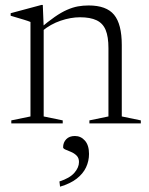

<svg xmlns="http://www.w3.org/2000/svg" viewBox="-20 -486 586 756"><path d="M152 -379.5V-27.5L227 -12V0H24.5V-12L100 -27.5V-399.5Q92 -403 74 -408.5Q56 -414 22 -424V-434L143 -466.5H148.5ZM332 -12 407 -27.5V-296.5Q407 -341.5 396 -368Q385 -394.5 360.2 -406.2Q335.5 -418 295 -418Q258.5 -418 218.8 -404.5Q179 -391 146.5 -364L135.5 -372.5Q169 -401 195.2 -419.2Q221.5 -437.5 243.8 -447.2Q266 -457 286.5 -460.8Q307 -464.5 329 -464.5Q399 -464.5 429.2 -427.8Q459.5 -391 459.5 -309V-27.5L534.5 -12V0H332ZM214 228.5Q254.5 215.5 272.8 194.5Q291 173.5 291 152Q291 136 281.8 126.8Q272.5 117.5 259.8 112.2Q247 107 237.8 103Q228.5 99 228.5 94Q228.5 75 240.8 62.2Q253 49.5 275 49.5Q298.5 49.5 314.5 67.8Q330.5 86 330.5 120Q330.5 148 318.8 173Q307 198 282 217.5Q257 237 216.5 249Z"/></svg>

Font: Newsreader 36pt Light
Style: Regular
Weight: 300
Designer: Hugues Gentile
Foundry: Production Type
Version: Version 1.003